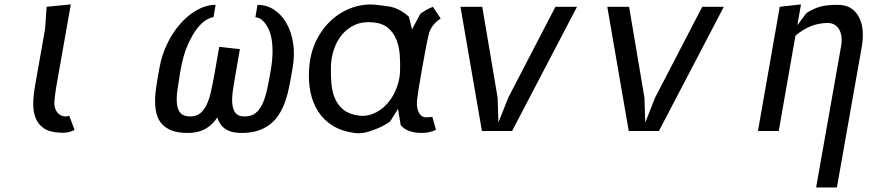

<svg xmlns="http://www.w3.org/2000/svg" viewBox="-20 -580 3940 850"><path d="M179.5 -451 186.5 -550 293.5 -560.5 229 -195.5Q226.5 -182.5 224.8 -167.2Q223 -152 221 -134.5Q218.5 -108.5 229 -89.2Q239.5 -70 261.5 -65.5Q272 -63 277.8 -65Q283.5 -67 286.5 -68L310 -5Q306.5 -3.5 301.8 -1Q297 1.5 290 3.5Q283 5.5 272.8 6.8Q262.5 8 248.5 7.5Q200.5 6 174 -12.2Q147.5 -30.5 136.8 -59.8Q126 -89 127.2 -126.2Q128.5 -163.5 135.5 -202.5Z M1042 -362.5 1021 -241Q1014.5 -205.5 1010.2 -173.5Q1006 -141.5 1008.8 -117.2Q1011.5 -93 1023.8 -78.8Q1036 -64.5 1062.5 -64.5Q1092.5 -64.5 1111.2 -79.2Q1130 -94 1142.2 -120.8Q1154.5 -147.5 1162.5 -184.2Q1170.5 -221 1178 -265Q1186 -311 1186.5 -346.8Q1187 -382.5 1182 -409Q1177 -435.5 1168 -453.5Q1159 -471.5 1149 -482.8Q1139 -494 1128.5 -498.8Q1118 -503.5 1110.5 -503.5L1120 -558.5Q1161.5 -558.5 1194.8 -536Q1228 -513.5 1249.2 -475.5Q1270.5 -437.5 1278 -386.8Q1285.5 -336 1275.5 -280L1266.5 -228.5Q1261.5 -201 1255 -172.8Q1248.5 -144.5 1238 -118.2Q1227.5 -92 1212.2 -69Q1197 -46 1174.5 -28.8Q1152 -11.5 1121.5 -1.5Q1091 8.5 1050 8.5Q1024.5 8.5 1006.2 3.5Q988 -1.5 975.2 -10.8Q962.5 -20 954.5 -32.5Q946.5 -45 942 -60Q932 -45 919.8 -32.5Q907.5 -20 891.5 -10.8Q875.5 -1.5 855.5 3.5Q835.5 8.5 810.5 8.5Q769.5 8.5 742.5 -1.5Q715.5 -11.5 699 -28.8Q682.5 -46 675.2 -69.2Q668 -92.5 666.8 -118.8Q665.5 -145 668.8 -173Q672 -201 677 -228.5L686 -280Q696 -336 720.5 -386.8Q745 -437.5 778.8 -475.5Q812.5 -513.5 852.8 -536Q893 -558.5 934.5 -558.5L925 -503.5Q913.5 -503.5 893.8 -492.2Q874 -481 852.5 -453.5Q831 -426 810.8 -380.2Q790.5 -334.5 778.5 -265Q771 -221 765.8 -184.2Q760.5 -147.5 763.2 -120.8Q766 -94 779.5 -79.2Q793 -64.5 823 -64.5Q849.5 -64.5 866.8 -78.8Q884 -93 895.2 -117.2Q906.5 -141.5 913.8 -173.5Q921 -205.5 927.5 -241L950.5 -372.5Z M1931 -498Q1887 -469.5 1877.5 -425.5Q1872 -403 1865 -366Q1858 -329 1848.5 -276Q1829.5 -168.5 1826 -134.5Q1824.5 -117 1827 -103.5Q1829.5 -90 1835 -80.2Q1840.5 -70.5 1848.5 -65.5Q1856.5 -60.5 1865.5 -60.5Q1876.5 -60.5 1882 -61.2Q1887.5 -62 1894 -63L1910 -5Q1880 8.5 1848.5 8.5Q1781.5 8.5 1754 -26L1742 -98L1707 -42Q1682.5 -25 1655 -13Q1629.5 -2 1603 5.2Q1576.5 12.5 1548 8.5Q1492.5 1 1453 -23.5Q1413.5 -48 1389 -85.8Q1364.5 -123.5 1354.5 -172.2Q1344.5 -221 1348.5 -276.5Q1353.5 -347.5 1381.2 -402.5Q1409 -457.5 1451 -494.2Q1493 -531 1544.2 -547.8Q1595.5 -564.5 1647.5 -558.5Q1675.5 -555.5 1700 -551.8Q1724.5 -548 1745.5 -537Q1758.5 -530.5 1769.5 -522.8Q1780.5 -515 1790.5 -505.5L1804 -450L1841 -519Q1852 -527.5 1865.8 -535.2Q1879.5 -543 1896.5 -550ZM1751 -263Q1752.5 -300 1749.8 -337Q1747 -374 1734.8 -404.8Q1722.5 -435.5 1698.2 -456.2Q1674 -477 1632 -481Q1586 -485.5 1551.2 -469.8Q1516.5 -454 1493.2 -425.5Q1470 -397 1458 -360.2Q1446 -323.5 1445 -286Q1444 -246 1447.2 -209.5Q1450.5 -173 1463 -144Q1475.5 -115 1499.2 -95.2Q1523 -75.5 1563.5 -69Q1589.5 -64.5 1613.2 -70.5Q1637 -76.5 1657.8 -89.8Q1678.5 -103 1695.2 -122.2Q1712 -141.5 1724 -164.5Q1736 -187.5 1743 -212.8Q1750 -238 1751 -263Z M2113.5 0 2018.5 -550H2115L2183 -147.5L2186.5 -37.5L2230 -147.5L2439 -550H2534.5L2247 0Z M2763.5 0 2668.5 -550H2765L2833 -147.5L2836.5 -37.5L2880 -147.5L3089 -550H3184.5L2897 0Z M3427.5 0H3335.5L3432 -550L3526 -560.5L3510 -468.5L3550 -522Q3566 -532.5 3581.2 -539.5Q3596.5 -546.5 3612.5 -550.8Q3628.5 -555 3647 -556.8Q3665.5 -558.5 3688 -558.5Q3727 -558.5 3750.8 -541.2Q3774.5 -524 3786.2 -497.2Q3798 -470.5 3799.5 -438Q3801 -405.5 3795.5 -375L3685 250H3593L3703.5 -375Q3708 -400 3705 -419.5Q3702 -439 3693.5 -452.2Q3685 -465.5 3671.5 -472.2Q3658 -479 3641.5 -478.5Q3599 -477 3565.2 -462.2Q3531.5 -447.5 3501.5 -422Z"/></svg>

Font: B612 Mono
Style: Italic
Weight: 400
Italic angle: -10°
Version: Version 1.005